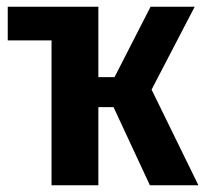

<svg xmlns="http://www.w3.org/2000/svg" viewBox="-20 -550 611 570"><path d="M569 0H425L317 -232H272V0H133V-430H3V-530H273L272 -529V-321H320L427 -530H558L430 -284Z"/></svg>

Font: Fira Sans Condensed SemiBold
Style: Regular
Weight: 600
Width: 3
Designer: bBox Type GmbH & Carrois Corporate GbR & Edenspiekermann AG
Foundry: bBox Type GmbH & Carrois Corporate GbR & Edenspiekermann AG
Version: Version 4.301